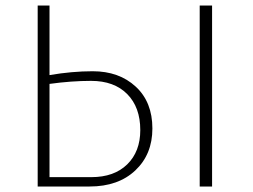

<svg xmlns="http://www.w3.org/2000/svg" viewBox="-20 -678 919 698"><path d="M317 -419Q413 -419 473.5 -363Q534 -307 534 -211Q534 -117 472 -58.5Q410 0 306 0H117V-658H160V-405Q242 -419 317 -419ZM706 -658H751V0H706ZM312 -34Q395 -34 442.5 -80.5Q490 -127 490 -205Q490 -288 442.5 -336Q395 -384 311 -384Q240 -384 160 -373V-34Z"/></svg>

Font: EauTestSC Light
Style: Regular
Weight: 300
Designer: Christian Thalmann (Catharsis Fonts)
Version: Version 0.001;PS 000.001;hotconv 1.0.88;makeotf.lib2.5.64775